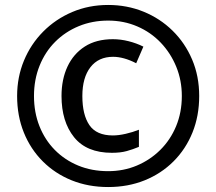

<svg xmlns="http://www.w3.org/2000/svg" viewBox="-20 -744 872 774"><path d="M431 -128Q329 -128 278.5 -191Q228 -254 228 -357Q228 -424 252 -475.5Q276 -527 322 -556.5Q368 -586 435 -586Q466 -586 498 -578Q530 -570 558 -556L529 -489Q504 -502 480.5 -508.5Q457 -515 436 -515Q377 -515 344.5 -473Q312 -431 312 -357Q312 -281 340.5 -239.5Q369 -198 435 -198Q458 -198 486.5 -204.5Q515 -211 540 -221V-152Q516 -142 491 -135Q466 -128 431 -128ZM416 10Q336 10 269 -17Q202 -44 152.5 -93.5Q103 -143 76 -210Q49 -277 49 -357Q49 -433 76.5 -499.5Q104 -566 154 -616.5Q204 -667 271 -695.5Q338 -724 416 -724Q492 -724 558.5 -697Q625 -670 675.5 -620.5Q726 -571 754.5 -504Q783 -437 783 -357Q783 -277 756 -210Q729 -143 679.5 -93.5Q630 -44 563 -17Q496 10 416 10ZM416 -54Q478 -54 531.5 -76.5Q585 -99 626 -139.5Q667 -180 690 -235.5Q713 -291 713 -357Q713 -420 690.5 -475Q668 -530 628 -572Q588 -614 533.5 -637.5Q479 -661 416 -661Q352 -661 297.5 -638.5Q243 -616 202.5 -575.5Q162 -535 139.5 -479Q117 -423 117 -357Q117 -291 139 -235.5Q161 -180 201 -139.5Q241 -99 295.5 -76.5Q350 -54 416 -54Z"/></svg>

Font: Noto Sans Malayalam
Style: Regular
Weight: 400
Designer: Jelle Bosma - Monotype Design Team
Foundry: Monotype Imaging Inc.
Version: Version 2.103